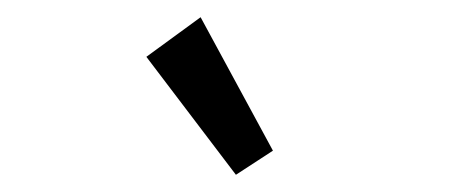

<svg xmlns="http://www.w3.org/2000/svg" viewBox="-20 -709 540 223"><path d="M254 -506 150 -643 213 -689 297 -534Z"/></svg>

Font: Inconsolata Medium
Style: Regular
Weight: 500
Monospace: yes
Designer: Raph Levien, Cyreal, Brenton Simpson
Foundry: Raph Levien, Cyreal, Google
Version: Version 3.001; ttfautohint (v1.8.2.53-6de2)